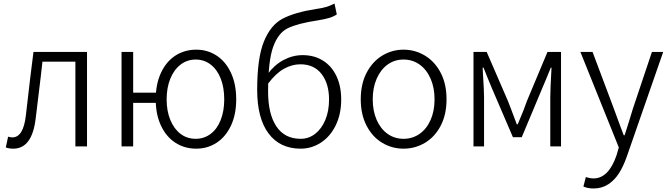

<svg xmlns="http://www.w3.org/2000/svg" viewBox="-20 -831 3798 1090"><path d="M13 6 26 -55Q42 -51 50 -51Q113 -51 127 -177Q140 -285 152 -392L170 -536H474V0H408V-481H221L211 -393Q193 -239 183 -162Q173 -74 141 -30.5Q109 13 56 13Q31 13 13 6Z M736 -536V-305H881V-247H736V0H670V-536ZM864 -267Q864 -354 894 -418Q924 -482 976 -515.5Q1028 -549 1094 -549Q1158 -549 1209.5 -515.5Q1261 -482 1291 -418Q1321 -354 1321 -267Q1321 -181 1291 -117.5Q1261 -54 1209.5 -20.5Q1158 13 1094 13Q1028 13 976 -20.5Q924 -54 894 -117.5Q864 -181 864 -267ZM1253 -267Q1253 -334 1233 -385Q1213 -436 1176 -464.5Q1139 -493 1091 -493Q1043 -493 1005.5 -464.5Q968 -436 947 -384.5Q926 -333 926 -267Q926 -201 947 -150Q968 -99 1005 -71Q1042 -43 1091 -43Q1139 -43 1176 -71Q1213 -99 1233 -150Q1253 -201 1253 -267Z M1440 -321Q1440 -502 1478.5 -596Q1517 -690 1585.5 -725.5Q1654 -761 1774 -780Q1815 -786 1834 -792Q1853 -798 1879 -811L1892 -749Q1872 -736 1848 -729Q1824 -722 1788 -716Q1669 -698 1614 -671Q1559 -644 1530.5 -564Q1502 -484 1502 -311Q1502 -184 1549 -113.5Q1596 -43 1687 -43Q1733 -43 1769.5 -71.5Q1806 -100 1827 -150.5Q1848 -201 1848 -266Q1848 -356 1805.5 -411Q1763 -466 1685 -466Q1638 -466 1592 -440.5Q1546 -415 1501 -355L1499 -410Q1538 -463 1590 -490.5Q1642 -518 1698 -518Q1764 -518 1813.5 -487Q1863 -456 1890 -399Q1917 -342 1917 -266Q1917 -183 1886 -119.5Q1855 -56 1802 -21.5Q1749 13 1687 13Q1569 13 1504.5 -73.5Q1440 -160 1440 -321Z M2028 -267Q2028 -354 2061 -417.5Q2094 -481 2149.5 -515Q2205 -549 2271 -549Q2337 -549 2393 -515Q2449 -481 2482 -417.5Q2515 -354 2515 -267Q2515 -181 2482 -117.5Q2449 -54 2393 -20.5Q2337 13 2271 13Q2205 13 2149.5 -20.5Q2094 -54 2061 -117.5Q2028 -181 2028 -267ZM2447 -267Q2447 -333 2424.5 -384.5Q2402 -436 2362 -464.5Q2322 -493 2271 -493Q2220 -493 2180.5 -464.5Q2141 -436 2118.5 -384.5Q2096 -333 2096 -267Q2096 -201 2118.5 -150Q2141 -99 2180.5 -71Q2220 -43 2271 -43Q2322 -43 2362 -71Q2402 -99 2424.5 -150Q2447 -201 2447 -267Z M2743 -536 2863 -259 2882 -210Q2898 -168 2914 -125H2919Q2959 -219 2972 -259L3088 -536H3165V0H3104V-279Q3104 -321 3111 -447H3107Q3094 -414 3080 -381Q3069 -355 3058 -329L2942 -52H2892L2773 -329L2749 -387L2725 -447H2720Q2722 -421 2722 -407Q2728 -317 2728 -279V0H2668V-536Z M3292 228 3306 174 3316 177Q3333 182 3349 182Q3435 182 3480 51L3493 6L3275 -536H3344L3465 -214Q3474 -189 3484 -162Q3494 -135 3504 -108L3521 -63H3526Q3549 -134 3573 -214L3681 -536H3745L3538 59Q3520 111 3495 151Q3470 191 3433.5 215Q3397 239 3350 239Q3317 239 3292 228Z"/></svg>

Font: 寒蝉端黑体 Light
Style: Regular
Weight: 300
Designer: ChillDuanSans {Warren2060}; 
Source Han Sans {Ryoko NISHIZUKA 西塚涼子 (kana, bopomofo & ideographs); Paul D. Hunt (Latin, G
Foundry: ChillType&Adobe
Version: Version 1.300;Glyphs 3.3 (3306)